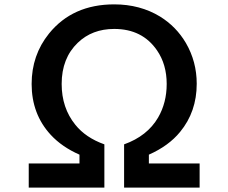

<svg xmlns="http://www.w3.org/2000/svg" viewBox="-20 -829 1040 874"><path d="M341.8 -85V-125Q261.7 -160.2 210.9 -215.3Q124 -309.6 124 -446.8Q124 -578.1 203.1 -676.3Q310.5 -809.1 500 -809.1Q617.7 -809.1 709 -753.4Q782.2 -708 826.2 -633.3Q875.5 -548.3 875.5 -447.8Q875.5 -320.3 799.8 -228.5Q748 -165 657.7 -125V-85H888.7V24.9H544.9V-171.9Q650.4 -209.5 699.7 -293.9Q738.8 -361.3 738.8 -446.8Q738.8 -535.6 694.8 -599.6Q627.9 -697.3 500 -697.3Q399.4 -697.3 334 -634.3Q260.7 -564 260.7 -446.8Q260.7 -337.9 322.8 -261.2Q370.1 -202.1 455.1 -171.9V24.9H110.8V-85Z"/></svg>

Font: BIZ UDGothic
Style: Bold
Weight: 700
Monospace: yes
Designer: TypeBank Co., Ltd.
Foundry: Morisawa Inc.
Version: Version 1.05